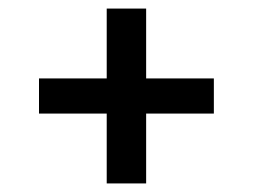

<svg xmlns="http://www.w3.org/2000/svg" viewBox="-20 -584 590 448"><path d="M229 -319H71V-401H229V-564H321V-401H479V-319H321V-156H229Z"/></svg>

Font: Golos UI
Style: Regular
Weight: 400
Designer: A.Korolkova, Vitaly Kuzmin
Foundry: ParaType Ltd
Version: Version 2.000